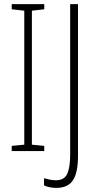

<svg xmlns="http://www.w3.org/2000/svg" viewBox="-20 -734 473 933"><path d="M195 0H37V-25L98 -31V-682L37 -689V-714H195V-689L135 -682V-31L195 -25ZM254 179Q220 179 194 167V132Q208 136 222.5 139Q237 142 252 142Q293 142 307 110Q321 78 321 17V-714H359V24Q359 105 334.5 142Q310 179 254 179Z"/></svg>

Font: Noto Sans Lao Looped ExtraCondensed ExtraLight
Style: Regular
Weight: 200
Width: 2
Designer: Mark Frömberg, Ben Mitchell
Foundry: The Fontpad Ltd
Version: Version 1.002; ttfautohint (v1.8.4.7-5d5b)